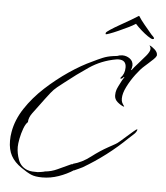

<svg xmlns="http://www.w3.org/2000/svg" viewBox="-49 -687 644 745"><g transform="rotate(5 272.5 -314.5)"><path d="M143 14Q115 14 99 7Q83 0 60 -16Q32 -35 19 -59Q6 -83 6 -117Q6 -135 9 -151Q17 -199 47 -244.5Q77 -290 120 -329.5Q163 -369 209.5 -400.5Q256 -432 298 -451Q318 -461 336 -468.5Q354 -476 376 -479Q380 -480 384 -480Q388 -480 392 -481Q397 -483 401.5 -484Q406 -485 412 -485Q428 -485 441 -475.5Q454 -466 454 -449Q454 -448 452.5 -440Q451 -432 449 -432L452 -431Q459 -441 474.5 -458Q490 -475 504 -492Q518 -509 518 -519Q518 -523 516.5 -526.5Q515 -530 513 -533Q523 -529 534 -519Q545 -509 545 -498Q545 -495 544 -494Q543 -490 534 -481Q525 -472 514.5 -463Q504 -454 500 -450Q486 -438 468 -414Q450 -390 437 -364Q424 -338 424 -318Q424 -308 427 -302Q430 -296 436 -288H434V-287Q421 -292 409 -302.5Q397 -313 397 -328Q397 -340 400 -349Q401 -353 406.5 -364.5Q412 -376 418 -387Q424 -398 426 -399V-402H425Q422 -399 419 -396.5Q416 -394 412 -394V-398Q428 -414 428 -439Q428 -468 399 -468Q392 -468 388 -467Q332 -457 286 -426Q240 -395 196 -360Q183 -350 170 -339.5Q157 -329 146 -315Q136 -302 126 -289Q116 -276 106 -262Q96 -249 82.5 -230.5Q69 -212 69 -195Q60 -187 53 -168Q46 -149 42 -128.5Q38 -108 38 -96Q38 -71 47.5 -45.5Q57 -20 82 -10Q92 -6 103 -5.5Q114 -5 124 -5Q127 -5 138.5 -7Q150 -9 151 -10Q176 -12 199.5 -23Q223 -34 245 -44Q247 -45 250.5 -46.5Q254 -48 256 -47L257 -49Q292 -58 324.5 -83Q357 -108 388 -125L415 -140Q421 -143 432.5 -153Q444 -163 457 -174.5Q470 -186 480.5 -195Q491 -204 494 -204V-203H495Q492 -192 482 -183.5Q472 -175 464 -167Q388 -93 296 -39Q289 -35 281.5 -32Q274 -29 266 -25Q266 -25 265.5 -24.5Q265 -24 264 -24Q264 -24 263.5 -24Q263 -24 264 -25Q238 -8 206.5 3Q175 14 143 14ZM522 -558Q516 -559 503.5 -567.5Q491 -576 477.5 -588Q464 -600 455 -610Q454 -613 451 -610Q442 -604 424.5 -595.5Q407 -587 388 -578.5Q369 -570 355 -565Q341 -560 340 -561Q339 -563 339.5 -564.5Q340 -566 340 -567Q341 -570 356 -580Q371 -590 392.5 -602Q414 -614 433.5 -625.5Q453 -637 462 -643Q464 -643 464 -642Q472 -629 486.5 -611.5Q501 -594 517 -575Q521 -571 524.5 -567.5Q528 -564 528 -561Q528 -558 522 -558Z"/></g></svg>

Font: Qwitcher Grypen
Style: Regular
Weight: 400
Designer: Robert E. Leuschke
Foundry: Robert E. Leuschke
Version: Version 1.100; ttfautohint (v1.8.3)